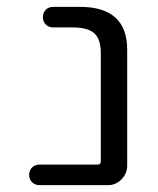

<svg xmlns="http://www.w3.org/2000/svg" viewBox="-20 -540 461 560"><path d="M95 0Q82 0 73.5 -8.5Q65 -17 65 -30Q65 -43 73.5 -51.5Q82 -60 95 -60H265Q274 -60 274 -69V-385Q274 -426 255 -443Q236 -460 192 -460H135Q122 -460 113.5 -468.5Q105 -477 105 -490Q105 -503 113.5 -511.5Q122 -520 135 -520H213Q351 -520 351 -395V-57Q351 -34 334.5 -17Q318 0 295 0Z"/></svg>

Font: Rounded Mplus 1c
Style: Regular
Weight: 400
Version: Version 1.059.20150529